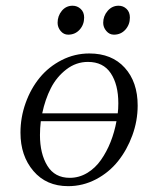

<svg xmlns="http://www.w3.org/2000/svg" viewBox="-20 -637 523 664"><path d="M50.8 -178.2Q50.8 -231 68.6 -280.8Q86.4 -330.6 117.4 -368.4Q148.4 -406.2 193.4 -429.2Q238.3 -452.1 289.1 -452.1Q366.7 -452.1 411.4 -402.8Q456.1 -353.5 456.1 -272Q456.1 -219.2 437.7 -168.9Q419.4 -118.7 388.2 -79.6Q356.9 -40.5 311.8 -16.8Q266.6 6.8 215.8 6.8Q140.1 6.8 95.5 -45.7Q50.8 -98.1 50.8 -178.2ZM118.2 -169.9Q118.2 -105.5 143.8 -63.7Q169.4 -22 221.2 -22Q253.4 -22 281.5 -38.8Q309.6 -55.7 329.3 -84Q349.1 -112.3 362.5 -146.2Q376 -180.2 382.8 -217.8H121.1Q118.2 -193.4 118.2 -169.9ZM126 -245.1H387.2Q389.2 -259.3 389.2 -279.8Q389.2 -344.7 363 -383.8Q336.9 -422.9 284.2 -422.9Q243.2 -422.9 209.5 -397Q175.8 -371.1 156 -332.3Q136.2 -293.5 126 -245.1ZM179.2 -558.1Q179.2 -582 193.8 -599.6Q208.5 -617.2 231 -617.2Q247.1 -617.2 259 -606.2Q271 -595.2 271 -576.2Q271 -551.8 255.4 -534.4Q239.7 -517.1 215.8 -517.1Q200.2 -517.1 189.7 -529.8Q179.2 -542.5 179.2 -558.1ZM336.9 -558.1Q336.9 -581.5 352.3 -599.4Q367.7 -617.2 390.1 -617.2Q406.2 -617.2 417.7 -606.2Q429.2 -595.2 429.2 -576.2Q429.2 -551.8 413.6 -534.4Q397.9 -517.1 374 -517.1Q358.4 -517.1 347.7 -529.8Q336.9 -542.5 336.9 -558.1Z"/></svg>

Font: Dihjauti
Style: Italic
Weight: 400
Italic angle: -9°
Designer: T. Christopher White
Version: Version 3.0.0